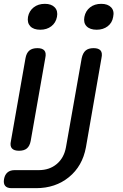

<svg xmlns="http://www.w3.org/2000/svg" viewBox="-22 -801 642 1001"><path d="M38 180Q15 180 5 168Q-5 156 -1 133Q3 110 17 98Q31 86 54 86H180Q236 86 274 54Q312 22 322 -34L404 -498Q410 -525 424.5 -537.5Q439 -550 466 -550Q492 -550 502.5 -537.5Q513 -525 507 -498L426 -33Q408 65 337.5 122.5Q267 180 166 180ZM35 -66 111 -498Q116 -525 131 -537.5Q146 -550 173 -550Q199 -550 209.5 -537.5Q220 -525 214 -498L138 -66Q133 -40 118.5 -27.5Q104 -15 77 -15Q51 -15 40 -27.5Q29 -40 35 -66ZM188 -646Q153 -646 136 -664Q119 -682 124 -713Q130 -744 153.5 -762.5Q177 -781 212 -781Q246 -781 263.5 -762.5Q281 -744 275 -713Q269 -682 245.5 -664Q222 -646 188 -646ZM482 -646Q447 -646 429.5 -664Q412 -682 418 -713Q424 -744 447.5 -762.5Q471 -781 506 -781Q540 -781 557.5 -762.5Q575 -744 568 -713Q563 -682 539.5 -664Q516 -646 482 -646Z"/></svg>

Font: Maple Mono NL Medium
Style: Italic
Weight: 500
Italic angle: -10°
Monospace: yes
Designer: subframe7536
Version: Version 7.000